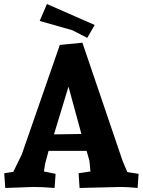

<svg xmlns="http://www.w3.org/2000/svg" viewBox="-20 -928 708 953"><path d="M668 -65 663 5Q614 0 579 0L375 5L370 -68L429 -77L424 -129L410 -179H221L204 -115L198 -77L256 -65L251 5Q192 0 145 0L6 5L1 -68L46 -75L88 -161L277 -705L389 -716L589 -128L612 -74ZM320 -498 248 -261 384 -263ZM450 -804 413 -740 339 -778 177 -824 213 -908Z"/></svg>

Font: Andada
Style: Bold
Weight: 700
Designer: Carolina Giovagnoli
Foundry: Carolina Giovagnoli
Version: Version 1.003